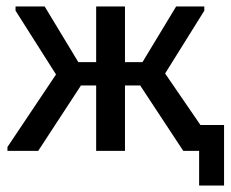

<svg xmlns="http://www.w3.org/2000/svg" viewBox="-20 -466 712 593"><path d="M595 0H546L413 -202H366V0H277V-202H230L98 0H3V-12L153 -236L28 -433V-446H118L222 -274H277V-446H366V-274H420L524 -446H611V-433L490 -239L599 -80H672V107H595Z"/></svg>

Font: Tilda Sans Medium
Style: Regular
Weight: 500
Designer: ParaType Ltd
Foundry: ParaType Ltd
Version: Version 1.009